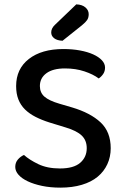

<svg xmlns="http://www.w3.org/2000/svg" viewBox="-20 -847 571 881"><path d="M255 -74Q318 -74 348 -100Q378 -126 378 -167Q378 -203 355 -225Q332 -247 282 -262L207 -285Q172 -296 143.5 -310.5Q115 -325 95 -344.5Q75 -364 64.5 -390.5Q54 -417 54 -452Q54 -531 112.5 -576.5Q171 -622 271 -622Q312 -622 347 -615.5Q382 -609 407.5 -597.5Q433 -586 447.5 -570.5Q462 -555 462 -537Q462 -520 453.5 -507.5Q445 -495 433 -487Q408 -506 367.5 -519.5Q327 -533 278 -533Q223 -533 193 -511Q163 -489 163 -452Q163 -422 184 -403.5Q205 -385 253 -371L311 -354Q395 -329 441.5 -285.5Q488 -242 488 -167Q488 -127 472.5 -93.5Q457 -60 428 -36Q399 -12 355.5 1Q312 14 257 14Q211 14 173 6Q135 -2 107.5 -15Q80 -28 65 -45Q50 -62 50 -81Q50 -101 62 -115Q74 -129 90 -136Q114 -114 155.5 -94Q197 -74 255 -74ZM330 -827Q357 -826 372 -813Q387 -800 387 -782Q387 -766 380 -755.5Q373 -745 356 -731L267 -660Q242 -661 228.5 -671.5Q215 -682 215 -698Q215 -717 232 -733Z"/></svg>

Font: Baloo Chettan 2 Medium
Style: Regular
Weight: 500
Designer: Maithili Shingre, Unnati Kotecha and Ek Type
Foundry: Ek Type
Version: Version 1.640;hotconv 1.0.111;makeotfexe 2.5.65597; ttfautoh